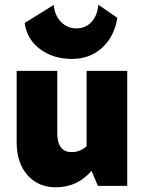

<svg xmlns="http://www.w3.org/2000/svg" viewBox="-20 -792 624 818"><path d="M287 -541Q207 -541 151 -582.5Q95 -624 85 -694L209 -771Q213 -726 240 -698.5Q267 -671 306 -671Q344 -671 369.5 -698Q395 -725 399 -772L480 -716Q467 -636 415 -588.5Q363 -541 287 -541ZM218 6Q143 6 97 -46Q51 -98 51 -186V-490H224V-225Q224 -144 286 -144Q321 -144 349 -169V-490H522V0H397L370 -64Q309 6 218 6Z"/></svg>

Font: Cantarell Extra Bold
Style: Regular
Weight: 800
Designer: Dave Crossland, Nikolaus Waxweiler, Florian Fecher, Jacques Le Bailly, Eben Sorkin, Alexei Vanyashin, Alexios Zavras, Em
Version: Version 0.303